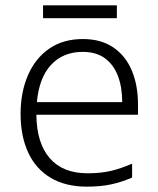

<svg xmlns="http://www.w3.org/2000/svg" viewBox="-20 -688 592 718"><path d="M290 -542Q358 -542 404 -510.5Q450 -479 473 -424Q496 -369 496 -298V-259H116Q117 -153 166 -96.5Q215 -40 307 -40Q356 -40 393 -48.5Q430 -57 474 -76V-24Q435 -7 395.5 1.5Q356 10 305 10Q225 10 169.5 -23Q114 -56 85.5 -117.5Q57 -179 57 -262Q57 -343 84.5 -406.5Q112 -470 164 -506Q216 -542 290 -542ZM289 -494Q216 -494 171 -445.5Q126 -397 118 -306H437Q437 -362 421 -404Q405 -446 372.5 -470Q340 -494 289 -494ZM417 -668V-620H141V-668Z"/></svg>

Font: Noto Sans Georgian Light
Style: Regular
Weight: 300
Version: Version 2.002